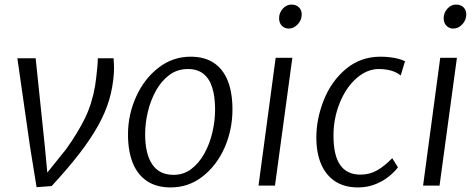

<svg xmlns="http://www.w3.org/2000/svg" viewBox="-20 -812 2081 840"><path d="M140 7 111 -173 56 -557H136L176 -173L187 -57L269 -159Q321 -232 351.8 -295Q382.5 -358 396 -436Q398.5 -451.5 401.2 -474.8Q404 -498 406 -520.8Q408 -543.5 408 -557H477Q478.5 -538.5 478.8 -521Q479 -503.5 478 -490Q474 -431.5 458 -376.5Q442 -321.5 410.2 -264Q378.5 -206.5 328.5 -141.5Q278.5 -76.5 206 2Z M727 8Q665.5 8 624 -19.2Q582.5 -46.5 561.2 -98.2Q540 -150 540 -224Q540 -310.5 576 -390Q611.5 -468 673.8 -516Q736 -564 814 -564Q874.5 -564 915.2 -537Q956 -510 976.5 -458.5Q997 -407 997 -333Q997 -245.5 963 -167Q928.5 -88.5 866.8 -40.2Q805 8 727 8ZM739 -47Q783.5 -47 817.2 -72.8Q851 -98.5 874.2 -140.5Q897.5 -182.5 909.2 -233Q921 -283.5 921 -333Q921 -389.5 908.5 -429Q896 -468.5 869.8 -489.2Q843.5 -510 802 -510Q756 -510 721 -484Q686 -458 662.5 -415.8Q639 -373.5 627 -323.5Q615 -273.5 615 -225Q615 -139 646 -93Q677 -47 739 -47Z M1111 0 1186 -559H1259L1183 0ZM1243 -687Q1225 -687 1213 -699.5Q1201 -712 1201 -732Q1201 -756 1217.2 -774Q1233.5 -792 1255 -792Q1275.5 -792 1287.8 -780Q1300 -768 1300 -749Q1300 -724.5 1282.8 -705.8Q1265.5 -687 1243 -687Z M1546 8Q1487.5 8 1447 -18.2Q1406.5 -44.5 1385.2 -93.5Q1364 -142.5 1364 -211Q1364 -292.5 1397 -375Q1430 -457.5 1494 -510.8Q1558 -564 1645 -564Q1664.5 -564 1684.5 -561.8Q1704.5 -559.5 1722 -555Q1739.5 -550.5 1752 -544L1733 -482Q1721.5 -491.5 1706.5 -497.8Q1691.5 -504 1674 -507Q1656.5 -510 1638 -510Q1612 -510 1587.8 -500.2Q1563.5 -490.5 1540 -470Q1494.5 -430.5 1466.8 -362.8Q1439 -295 1439 -219Q1439 -131.5 1468.5 -89.8Q1498 -48 1557 -48Q1596 -48 1628.5 -66Q1661 -84 1696 -120L1721 -80Q1704.5 -58 1678.5 -37.8Q1652.5 -17.5 1619 -4.8Q1585.5 8 1546 8Z M1831 0 1906 -559H1979L1903 0ZM1963 -687Q1945 -687 1933 -699.5Q1921 -712 1921 -732Q1921 -756 1937.2 -774Q1953.5 -792 1975 -792Q1995.5 -792 2007.8 -780Q2020 -768 2020 -749Q2020 -724.5 2002.8 -705.8Q1985.5 -687 1963 -687Z"/></svg>

Font: Koeln Type Sans Light
Style: Italic
Weight: 300
Italic angle: -7.5°
Designer: Eben Sorkin
Foundry: Eben Sorkin
Version: Version 2.001